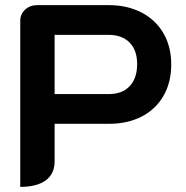

<svg xmlns="http://www.w3.org/2000/svg" viewBox="-20 -720 726 749"><path d="M59 -639Q59 -665 78 -682.5Q97 -700 126 -700H404Q476 -700 531.5 -671.5Q587 -643 617.5 -590.5Q648 -538 648 -469Q648 -399 618 -346.5Q588 -294 533 -265.5Q478 -237 404 -237H193V-90Q193 -42 158.5 -16.5Q124 9 59 9ZM404 -353Q457 -353 486 -384Q515 -415 515 -470Q515 -524 485.5 -554Q456 -584 404 -584H193V-353Z"/></svg>

Font: K2D
Style: Bold
Weight: 700
Designer: Katatrad Aksorn Co.,Ltd.
Foundry: Cadson Demak Co.,Ltd.
Version: Version 1.000; ttfautohint (v1.6)